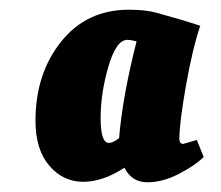

<svg xmlns="http://www.w3.org/2000/svg" viewBox="-20 -684 454 395"><path d="M236 -339Q192 -310 151 -310Q110 -310 81.5 -343Q53 -376 53 -436Q53 -532 105.5 -598Q158 -664 245 -664Q279 -664 301 -658Q356 -643 392 -631Q376 -584 362.5 -507.5Q349 -431 349 -398Q349 -388 357 -388L385 -396L399 -361Q382 -344 348.5 -326.5Q315 -309 283 -309Q251 -309 236 -339ZM242 -602Q219 -602 203 -547Q187 -492 187 -441Q187 -390 204 -390Q213 -390 225 -400Q232 -485 261 -599Q249 -602 242 -602Z"/></svg>

Font: Oleo Script Swash Caps
Style: Bold
Weight: 700
Designer: Soytutype
Foundry: Soytutype
Version: Version 1.002